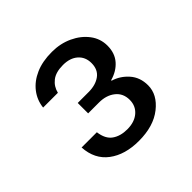

<svg xmlns="http://www.w3.org/2000/svg" viewBox="-106 -805 561 561"><g transform="rotate(-45 174.5 -525.0)"><path d="M41 -610Q44 -638 61 -660Q78 -682 106.5 -694.5Q135 -707 174 -707Q209 -707 238 -693.5Q267 -680 284.5 -657Q302 -634 302 -605Q302 -574 284.5 -554Q267 -534 238 -526V-524Q265 -516 284.5 -494Q304 -472 304 -439Q304 -401 267.5 -372Q231 -343 170 -343Q113 -343 77 -370Q41 -397 38 -448H101Q105 -417 123.5 -404Q142 -391 170 -391Q200 -391 218 -406.5Q236 -422 236 -447Q236 -474 216.5 -489.5Q197 -505 167 -505H122V-548H167Q196 -548 214.5 -561.5Q233 -575 233 -602Q233 -627 216 -642Q199 -657 170 -657Q140 -657 123.5 -644Q107 -631 102 -610Z"/></g></svg>

Font: Albert Sans
Style: Regular
Weight: 400
Designer: Andreas Rasmussen
Foundry: a.Foundry
Version: Version 1.025